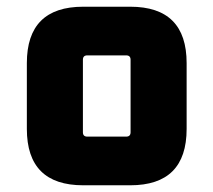

<svg xmlns="http://www.w3.org/2000/svg" viewBox="-20 -552 636 572"><path d="M60 -168V-364Q60 -532 228 -532H368Q536 -532 536 -364V-168Q536 0 368 0H228Q60 0 60 -168ZM227 -158Q227 -145 240 -145H356Q369 -145 369 -158V-374Q369 -387 356 -387H240Q227 -387 227 -374Z"/></svg>

Font: Oxanium ExtraBold
Style: Regular
Weight: 800
Designer: Severin Meyer
Version: Version 2.000